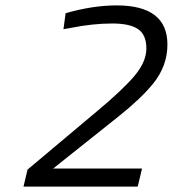

<svg xmlns="http://www.w3.org/2000/svg" viewBox="-20 -691 640 711"><path d="M396 -604Q324 -604 244 -588L215 -583L223 -642Q323 -671 412 -671Q600 -671 600 -526Q600 -446 546 -380Q501 -325 418 -259L177 -67H506L490 0H67L82 -63L338 -278Q434 -358 478 -410Q522 -462 522 -512Q522 -562 491.5 -583Q461 -604 396 -604Z"/></svg>

Font: TitilliumWebItalic
Style: Italic
Weight: 400
Italic angle: -13°
Version: Version 1.001;PS 57.000;hotconv 1.0.70;makeotf.lib2.5.55311